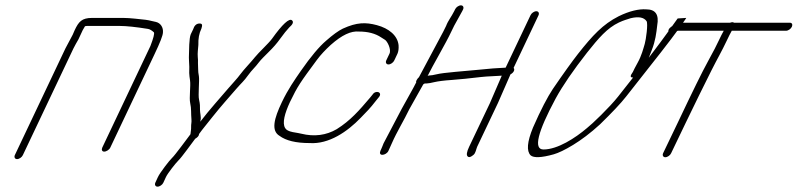

<svg xmlns="http://www.w3.org/2000/svg" viewBox="-20 -550 2983 718"><path d="M65.5 30 254.7 -369C260.1 -380 266.6 -391 273.4 -403L289.2 -437C291.8 -442 295.3 -447 297.9 -452C301.2 -453 306.2 -453 311.2 -453H427.2C453.2 -453 489 -449 532.8 -442C540.4 -441 547.9 -436 555.6 -429C558.1 -424 553.7 -407 542.5 -378L362.4 2C358.8 10 361.6 17 369.6 17C377.6 17 388.8 10 392.4 2L557.7 -347C578.3 -390 588.8 -417 589.3 -428C591.3 -447 580.7 -464 563 -468L545.2 -472C540.6 -473 534.2 -475 524.5 -476C503.1 -478 467.7 -483 440.7 -483H324.7C285.7 -483 274.3 -469 259.2 -437L251.8 -420L224.7 -369L35.5 30C32 38 35.8 45 43.8 45C51.8 45 62 38 65.5 30Z M569.2 148C577.2 148 587.4 141 590.9 133L600.6 112C607 98 637 60 647.2 50C660 38 698.1 -16 709.8 -31C718.4 -36 724.3 -42 724.5 -49C740.4 -71 748 -79 774.7 -113C806.4 -153 835.5 -185 863.9 -218C882.9 -240 891.8 -246 908.1 -269C922.4 -289 934.2 -298 948.2 -317C955.1 -326 966.9 -338 984.2 -355C1001.6 -372 1015.7 -388 1028.4 -406C1041.1 -424 1052.2 -437 1061.3 -447C1075.1 -459 1079 -468 1071.9 -474C1061.7 -483 1036.4 -460 997.1 -405C984.7 -388 946.6 -353 933.2 -336C919.9 -319 891.7 -290 879.3 -273C868.6 -258 846 -234 834.9 -221C807.8 -189 761.6 -138 729 -95C729.4 -96 729 -98 730.3 -102C732.4 -112 727.8 -129 727.9 -139L727.6 -157C727.2 -162 726.4 -169 724.3 -178C720.3 -194 726.4 -248 723.8 -265C721.9 -275 720.8 -284 721 -291L720.3 -314C720.8 -322 720.3 -330 719.6 -337C718.3 -352 720.7 -366 721.8 -382C721.1 -405 724.4 -425 733.1 -443C736.9 -455 738.4 -463 724.1 -462C713.8 -461 706.5 -454 702.1 -440C699.9 -436 697 -430 693.4 -422C686.7 -407 687.2 -358 686.7 -347C685.7 -331 687.6 -315 687.9 -300L687.6 -277C688.1 -269 688.9 -259 690.7 -249C693.7 -230 686.9 -183 691.2 -165C696.2 -143 693.8 -126 695.9 -104C697.1 -92 694.2 -86 694.7 -75C695.2 -67 693 -57 692.2 -48C682.1 -35 634.2 31 623 41C613.2 50 577.3 97 570.6 112L560.9 133C557.4 141 561.2 148 569.2 148Z M1454.4 -324 1466.3 -349C1469.9 -357 1471.4 -368 1470.5 -381C1466.8 -417 1434.4 -444 1389.2 -456C1347.7 -467 1314.7 -467 1262.1 -443C1245.5 -435 1224.8 -420 1199.8 -398C1173.9 -376 1141.9 -338 1105.1 -285C1081 -250 1057.6 -217 1034.1 -168C1004.5 -106 993.3 -61 1025.3 -42C1049.6 -24 1086.7 -15 1137.7 -15C1210.2 -10 1279.3 -58 1328.5 -109C1352.4 -134 1361.9 -142 1387.3 -175L1397.1 -187C1411.8 -205 1385 -215 1373 -196L1363.2 -184C1323.3 -137 1290.3 -99 1239.2 -67C1199.9 -44 1155 -38 1106.8 -50C1100.4 -52 1089.8 -53 1074.7 -56C1059.7 -59 1050.2 -64 1046.4 -71C1034.5 -90 1045.2 -127 1064.1 -168C1093.4 -229 1103.8 -243 1165.1 -326C1179.1 -345 1197.1 -364 1216.8 -382C1258.5 -419 1292.5 -435 1322.6 -432C1355.6 -432 1383.4 -425 1405.6 -410C1409.7 -407 1414.7 -404 1419.8 -401C1428.2 -396 1444.4 -365 1436.3 -349L1424.4 -324C1420.9 -316 1424.7 -309 1432.7 -309C1440.7 -309 1450.9 -316 1454.4 -324Z M1681.8 -515 1678.9 -509C1668 -487 1655.6 -473 1648.2 -453L1637.3 -431L1546.5 -261C1542.6 -258 1540.3 -254 1538.4 -251C1536.4 -248 1535.5 -245 1536.5 -242C1527.5 -223 1492.2 -162 1482.2 -143L1414.4 -14C1410.6 -5 1408.4 2 1405.8 7L1402.6 14C1398.7 23 1401.8 29 1409.8 29C1417.8 29 1428.7 23 1432.6 14L1435.8 7C1438.4 2 1441.9 -6 1445.7 -15C1464 -57 1490.3 -99 1510.9 -142L1561.4 -232C1564.3 -238 1568.3 -238 1576.3 -238C1582.3 -238 1591.9 -240 1604.8 -243C1617.8 -246 1639.7 -249 1669.4 -251C1699 -253 1735.3 -257 1778.8 -262C1803.8 -265 1833.8 -265 1856.4 -267L1811.9 -164L1734.3 -1C1725.3 18 1723.5 30 1728.9 35C1734.4 40 1741.3 37 1750.8 29C1759 22 1760.5 8 1764.3 -1L1842.2 -165L1889 -272C1900.9 -278 1906.7 -290 1900.6 -296L1993.9 -493C1997.4 -501 1993.6 -508 1985.6 -508C1977.6 -508 1967.4 -501 1963.9 -493L1870.9 -297C1833.3 -295 1816 -294 1768.4 -289C1720.8 -284 1639.2 -279 1612 -272C1600.1 -269 1591.7 -268 1587.7 -268C1583.7 -268 1580.4 -267 1579.1 -266C1596.5 -302 1648.3 -390 1667.3 -431L1678.5 -454L1708.9 -509L1711.8 -515C1715.4 -523 1711.6 -530 1703.6 -530C1695.6 -530 1685.4 -523 1681.8 -515Z M2514.2 -481C2489 -446 2460.1 -405 2425.7 -360C2417.7 -349 2410 -340 2406.2 -334C2408.4 -339 2411.7 -349 2417.5 -363C2431 -397 2434.4 -426 2437.7 -455C2445 -495 2431.7 -515 2396.7 -515C2368.9 -517 2333.9 -509 2293.2 -489C2234.3 -459 2196.3 -418 2141.1 -348C2120 -321 2088.2 -277 2047.2 -217C2027.9 -188 2002.5 -140 1973.2 -73C1951 -19 1948.5 15 1964.4 31C1976.1 41 2004.7 40 2050.9 27C2068.1 22 2092 11 2123.1 -8C2154.1 -27 2187.9 -52 2223.8 -85C2267.9 -128 2301.1 -163 2321.5 -189L2403.3 -293C2472.3 -380 2519.5 -442 2542.6 -477C2543.9 -479 2545.2 -481 2546.4 -483ZM2347.4 -260 2291.5 -189C2260.2 -149 2192.1 -84 2174.9 -71C2131.5 -34 2065.3 9 2012.3 9C1974.3 9 1989.8 -55 2058.1 -182C2084.4 -230 2123.5 -287 2175.2 -353C2219 -408 2250.4 -445 2294.7 -466C2314.4 -475 2321 -476 2338.8 -482C2369.2 -489 2387.7 -485 2397.8 -471C2404.2 -462 2395.6 -401 2391.1 -386C2385.7 -368 2379.3 -342 2364.8 -316C2355.1 -299 2350.1 -288 2346.7 -281L2340.4 -271C2336.9 -264 2338.4 -260 2347.4 -260Z M2489.7 23 2545.4 -93C2577.9 -161 2610.8 -227 2640.7 -287C2662.3 -330 2679.5 -359 2697.8 -398C2704.9 -414 2711.7 -426 2716.5 -435H2919.5C2927.5 -435 2937.8 -442 2941.3 -450C2944.8 -458 2942 -465 2934 -465H2725C2723.3 -466 2721.7 -467 2718.7 -467C2715.7 -467 2713.3 -466 2710 -465H2530C2517 -465 2476.3 -450 2479.6 -432C2482.9 -414 2507.5 -435 2515.5 -435H2686.5C2681.7 -426 2674.9 -414 2668.2 -399C2661.4 -384 2648.2 -358 2627.2 -320C2606.2 -282 2569.4 -207 2515.4 -93L2459.7 23C2456.2 31 2460 38 2468 38C2476 38 2486.2 31 2489.7 23Z"/></svg>

Font: MewTooHand
Style: UltIta
Weight: 400
Designer: Mew Too, Robert Jablonski
Version: Version 0.77